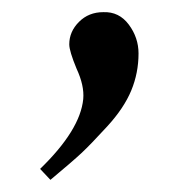

<svg xmlns="http://www.w3.org/2000/svg" viewBox="-20 -162 305 316"><path d="M46 116Q112 52 117 1Q119 -21 106 -49Q94 -78 94 -89Q94 -110 110 -126Q126 -142 150 -142Q176 -143 192 -121.5Q208 -100 208 -74Q208 -42 196 -13Q184 16 156.5 46Q129 76 114 90Q99 104 63 134Z"/></svg>

Font: Heuristica
Style: Italic
Weight: 400
Italic angle: -13°
Version: Version 1.0.2